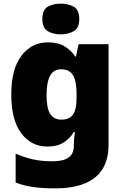

<svg xmlns="http://www.w3.org/2000/svg" viewBox="-20 -796 683 1056"><path d="M243 -563Q301 -563 336.5 -540.5Q372 -518 394 -485H398L412 -553H577V1Q577 79 545 132Q513 185 447.5 212.5Q382 240 282 240Q215 240 164 233Q113 226 66 208V49Q116 70 161 80.5Q206 91 271 91Q329 91 357.5 70Q386 49 386 9V-1Q386 -14 387.5 -32Q389 -50 392 -70H386Q367 -37 332 -13.5Q297 10 240 10Q152 10 97 -63Q42 -136 42 -276Q42 -416 98 -489.5Q154 -563 243 -563ZM315 -415Q275 -415 255.5 -379Q236 -343 236 -273Q236 -201 256 -169.5Q276 -138 318 -138Q341 -138 357 -145.5Q373 -153 382.5 -167.5Q392 -182 396.5 -204Q401 -226 401 -256V-279Q401 -322 393.5 -352.5Q386 -383 367.5 -399Q349 -415 315 -415ZM314 -776Q355 -776 385.5 -759Q416 -742 416 -691Q416 -642 385.5 -624.5Q355 -607 314 -607Q272 -607 242.5 -624.5Q213 -642 213 -691Q213 -742 242.5 -759Q272 -776 314 -776Z"/></svg>

Font: Noto Sans Cham Black
Style: Regular
Weight: 900
Version: Version 2.002